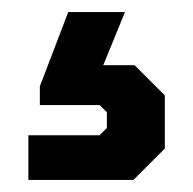

<svg xmlns="http://www.w3.org/2000/svg" viewBox="-20 -74 319 318"><path d="M27 150H145L157 138V112L145 100H46V69L93 -54H187L151 34H203L253 84V172L201 224H27Z"/></svg>

Font: Chakra Petch
Style: Bold
Weight: 700
Designer: Katatrad Aksorn Co.,Ltd.
Foundry: Cadson Demak Co.,Ltd.
Version: Version 1.000; ttfautohint (v1.6)